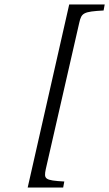

<svg xmlns="http://www.w3.org/2000/svg" viewBox="-20 -712 489 860"><path d="M104 128H263L268 101C180 96 176 90 185 46L335 -610C345 -654 353 -660 444 -665L449 -692H290Z"/></svg>

Font: Heuristica
Style: Italic
Weight: 400
Italic angle: -13°
Version: Version 1.0.1